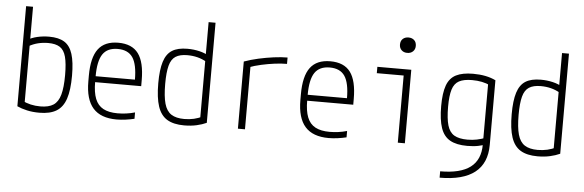

<svg xmlns="http://www.w3.org/2000/svg" viewBox="-56 -939 4112 1353"><g transform="rotate(5 2000.0 -262.5)"><path d="M238 10Q190 10 150 1Q110 -8 80 -22V-730H129V-34L114 -64Q140 -50 172.5 -42.5Q205 -35 241 -35Q300 -35 333.5 -57Q367 -79 381.5 -130.5Q396 -182 396 -270Q396 -352 383.5 -399Q371 -446 341 -465.5Q311 -485 258 -485Q221 -485 186.5 -476.5Q152 -468 121 -450L104 -491Q136 -511 176.5 -520.5Q217 -530 261 -530Q329 -530 369 -505Q409 -480 427 -423Q445 -366 445 -270Q445 -168 424.5 -106.5Q404 -45 358.5 -17.5Q313 10 238 10Z M784 10Q672 10 617.5 -51.5Q563 -113 563 -240V-280Q563 -409 608.5 -469.5Q654 -530 750 -530Q847 -530 892 -469.5Q937 -409 937 -280V-239H587V-281H903L889 -265V-279Q889 -389 856 -437.5Q823 -486 750 -486Q677 -486 644 -437.5Q611 -389 611 -279V-241Q611 -167 629 -121.5Q647 -76 686 -55Q725 -34 787 -34Q817 -34 848 -38Q879 -42 910 -51V-6Q881 1 848 5.5Q815 10 784 10Z M1262 10Q1187 10 1141.5 -17.5Q1096 -45 1075.5 -106.5Q1055 -168 1055 -270Q1055 -366 1073 -423Q1091 -480 1131 -505Q1171 -530 1239 -530Q1283 -530 1323.5 -520.5Q1364 -511 1396 -491L1379 -450Q1348 -468 1314 -476.5Q1280 -485 1242 -485Q1190 -485 1159.5 -465.5Q1129 -446 1116.5 -399Q1104 -352 1104 -270Q1104 -182 1118.5 -130.5Q1133 -79 1167 -57Q1201 -35 1259 -35Q1295 -35 1327.5 -42.5Q1360 -50 1386 -64L1371 -34V-730H1420V-22Q1390 -8 1350 1Q1310 10 1262 10Z M1642 -475Q1689 -492 1743 -504Q1797 -516 1850 -523Q1903 -530 1947 -530V-485Q1907 -485 1860.5 -479Q1814 -473 1766.5 -462.5Q1719 -452 1679 -437L1692 -462V0H1642Z M2284 10Q2172 10 2117.5 -51.5Q2063 -113 2063 -240V-280Q2063 -409 2108.5 -469.5Q2154 -530 2250 -530Q2347 -530 2392 -469.5Q2437 -409 2437 -280V-239H2087V-281H2403L2389 -265V-279Q2389 -389 2356 -437.5Q2323 -486 2250 -486Q2177 -486 2144 -437.5Q2111 -389 2111 -279V-241Q2111 -167 2129 -121.5Q2147 -76 2186 -55Q2225 -34 2287 -34Q2317 -34 2348 -38Q2379 -42 2410 -51V-6Q2381 1 2348 5.5Q2315 10 2284 10Z M2773 0V-475H2583V-520H2823V0ZM2784 -636Q2759 -636 2743.5 -651Q2728 -666 2728 -690Q2728 -716 2743.5 -730.5Q2759 -745 2784 -745Q2809 -745 2824.5 -730.5Q2840 -716 2840 -690Q2840 -666 2824.5 -651Q2809 -636 2784 -636Z M3088 175Q3231 175 3301 122Q3371 69 3371 -39V-489L3387 -458Q3358 -472 3326 -478.5Q3294 -485 3256 -485Q3198 -485 3164.5 -467Q3131 -449 3117.5 -405Q3104 -361 3104 -284Q3104 -200 3118 -152Q3132 -104 3166 -84Q3200 -64 3260 -64Q3296 -64 3326.5 -70.5Q3357 -77 3387 -88L3402 -45Q3374 -34 3340.5 -27Q3307 -20 3262 -20Q3186 -20 3140.5 -45.5Q3095 -71 3075 -129Q3055 -187 3055 -284Q3055 -376 3074.5 -430Q3094 -484 3139.5 -507Q3185 -530 3260 -530Q3355 -530 3420 -498V-41Q3420 89 3336.5 154.5Q3253 220 3088 220Z M3762 10Q3687 10 3641.5 -17.5Q3596 -45 3575.5 -106.5Q3555 -168 3555 -270Q3555 -366 3573 -423Q3591 -480 3631 -505Q3671 -530 3739 -530Q3783 -530 3823.5 -520.5Q3864 -511 3896 -491L3879 -450Q3848 -468 3814 -476.5Q3780 -485 3742 -485Q3690 -485 3659.5 -465.5Q3629 -446 3616.5 -399Q3604 -352 3604 -270Q3604 -182 3618.5 -130.5Q3633 -79 3667 -57Q3701 -35 3759 -35Q3795 -35 3827.5 -42.5Q3860 -50 3886 -64L3871 -34V-730H3920V-22Q3890 -8 3850 1Q3810 10 3762 10Z"/></g></svg>

Font: M PLUS Code Latin Light
Style: Regular
Weight: 300
Designer: Coji Morishita
Foundry: UNDERFOREST DESIGN
Version: Version 1.002; ttfautohint (v1.8.3)